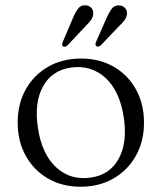

<svg xmlns="http://www.w3.org/2000/svg" viewBox="-20 -697 613 728"><path d="M287.5 -475Q357.5 -475 411.2 -444Q465 -413 495.5 -358Q526 -303 526 -232Q526 -161.5 495.5 -106.8Q465 -52 410.8 -20.5Q356.5 11 285.5 11Q215.5 11 161.8 -20.2Q108 -51.5 77.5 -106.5Q47 -161.5 47 -232.5Q47 -303 77.5 -357.8Q108 -412.5 162.2 -443.8Q216.5 -475 287.5 -475ZM322.5 -23.5Q396 -33 430 -95Q464 -157 449 -254Q433.5 -353 379.5 -402Q325.5 -451 250.5 -441Q177 -431 143 -369.2Q109 -307.5 124 -210.5Q139.5 -111 193.5 -62Q247.5 -13 322.5 -23.5ZM256 -627.5Q265.5 -650.5 276 -664.2Q286.5 -678 304.5 -677Q318 -676 326.2 -667Q334.5 -658 333.5 -645Q333 -632 324.8 -620.8Q316.5 -609.5 304 -597.5L235.5 -524.5Q226 -516.5 218.5 -521.5Q213 -525.5 218 -538ZM384 -628.5Q394 -651 404.5 -664.5Q415 -678 432.5 -676.5Q446.5 -675.5 454.5 -666.2Q462.5 -657 461.5 -644.5Q460 -631 451.8 -620Q443.5 -609 431 -597.5L362 -525Q352 -517 345 -522.5Q339.5 -526.5 344.5 -539Z"/></svg>

Font: Fraunces 9pt S000 Light
Style: Regular
Weight: 300
Version: Version 1.000; ttfautohint (v1.8.3)